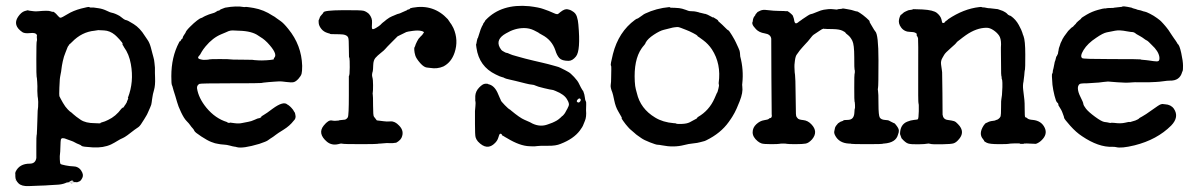

<svg xmlns="http://www.w3.org/2000/svg" viewBox="-20 -465 4066 650"><path d="M224 148Q224 148 223 148ZM219 156Q219 155 226 155Q225 156 219 156ZM34 147 33 143Q35 146 34 147ZM358 -422Q369 -420 385 -411Q402 -397 406.5 -397Q411 -397 432.5 -383.5Q454 -370 470 -344Q473 -339 479.5 -330Q486 -321 490.5 -305Q495 -289 496 -284Q497 -279 499.5 -271Q502 -263 503 -251.5Q504 -240 504.5 -236Q505 -232 504.5 -226.5Q504 -221 504.5 -218Q505 -215 505 -202Q506 -176 501.5 -160.5Q497 -145 496 -136Q495 -127 494.5 -126.5Q494 -126 493.5 -118.5Q493 -111 488.5 -101.5Q484 -92 481 -84.5Q478 -77 474 -71Q470 -65 468 -61Q455 -39 449 -35Q443 -31 436 -26Q406 -2 396.5 2Q387 6 377.5 12Q368 18 356 24Q330 36 294.5 34Q259 32 256.5 29Q254 26 247 23.5Q240 21 234 17.5Q228 14 222 12Q216 10 208 7Q188 -2 186 8Q185 11 184.5 31.5Q184 52 183 57Q182 62 182.5 74.5Q183 87 184.5 89.5Q186 92 202 95Q218 98 226 98Q245 98 254.5 112Q264 126 259 136.5Q254 147 249 149Q244 151 242.5 151.5Q241 152 241 152Q241 152 239.5 152Q238 152 237 151.5Q236 151 229.5 151.5Q223 152 214.5 152Q206 152 201 155Q188 160 171.5 160.5Q155 161 145.5 162Q136 163 115 163.5Q94 164 77 165Q53 166 42.5 155.5Q32 145 32 133Q32 121 31.5 121Q31 121 33 116Q46 89 81 89Q100 89 103 70Q103 66 103 30Q103 -6 104 -7.5Q105 -9 105 -18.5Q105 -28 105.5 -28.5Q106 -29 106.5 -58Q107 -87 107.5 -90Q108 -93 109 -103Q110 -123 108.5 -131.5Q107 -140 107 -145Q106 -160 106.5 -165Q107 -170 106 -187Q105 -204 104 -205.5Q103 -207 103 -265Q103 -323 104.5 -325.5Q106 -328 105 -335Q104 -342 105 -343Q106 -344 104 -348Q100 -355 82 -353Q64 -351 56 -356Q22 -379 41 -408Q52 -424 63.5 -427.5Q75 -431 75.5 -430Q76 -429 82 -428.5Q88 -428 94 -427Q100 -426 110 -427Q142 -430 150.5 -427Q159 -424 159.5 -425Q160 -426 163 -424Q170 -419 175.5 -412Q181 -405 185 -405Q189 -405 208.5 -417Q228 -429 254.5 -436Q281 -443 282.5 -441Q284 -439 288.5 -439.5Q293 -440 297 -439.5Q301 -439 314.5 -437Q328 -435 341.5 -428.5Q355 -422 358 -422ZM301 -48Q307 -48 313.5 -47.5Q320 -47 320 -48Q320 -50 327 -51.5Q334 -53 346 -59Q372 -71 391 -97L396 -101Q397 -99 400.5 -105Q404 -111 404 -110Q411 -121 410 -121Q409 -121 411 -124Q416 -134 413 -133V-134Q434 -188 423 -248Q417 -282 400 -305Q397 -310 397 -310.5Q397 -311 395.5 -312.5Q394 -314 395 -316.5Q396 -319 385 -331Q374 -343 369 -347Q352 -361 332.5 -362Q313 -363 312.5 -363Q312 -363 300 -361Q257 -357 224 -323Q216 -315 215.5 -315.5Q215 -316 214 -313Q209 -307 208.5 -304.5Q208 -302 202 -288Q196 -274 192.5 -257.5Q189 -241 188 -231Q187 -221 185.5 -215.5Q184 -210 183.5 -204.5Q183 -199 182.5 -197Q182 -195 181 -168.5Q180 -142 181 -139.5Q182 -137 185.5 -130.5Q189 -124 193 -117Q201 -103 209.5 -94.5Q218 -86 219 -86Q220 -86 228 -78.5Q236 -71 253 -59.5Q270 -48 301 -48ZM230 150Q229 149 226.5 147Q224 145 221 147Q218 149 212 152Q228 150 230 150Z M757 -49 759 -50Q759 -50 774 -48Q789 -46 799.5 -48.5Q810 -51 820 -52.5Q830 -54 842 -59.5Q854 -65 855 -64.5Q856 -64 860.5 -66Q865 -68 864.5 -69.5Q864 -71 873 -76Q882 -81 903 -97Q940 -124 953 -111Q954 -111 958.5 -107.5Q963 -104 967 -99.5Q971 -95 972 -93.5Q973 -92 975.5 -87.5Q978 -83 978.5 -83Q979 -83 980 -76Q983 -64 974 -56Q961 -39 940 -26Q919 -13 913.5 -8.5Q908 -4 905.5 -2.5Q903 -1 901 0.5Q899 2 895.5 4Q892 6 887 10Q882 14 858 22Q801 39 781 33Q779 32 774 31.5Q769 31 758.5 28Q748 25 737.5 24.5Q727 24 718 22Q709 20 708 20Q707 20 695 15.5Q683 11 661.5 -3Q640 -17 638 -22Q636 -27 632 -31Q628 -35 624 -41Q620 -47 611.5 -55.5Q603 -64 593 -85Q583 -106 579.5 -119.5Q576 -133 573.5 -140Q571 -147 570 -151Q569 -155 567.5 -159Q566 -163 565 -168Q564 -173 562 -177Q560 -181 560 -207Q560 -272 586 -321Q588 -325 588 -325Q590 -324 592.5 -328.5Q595 -333 595 -333Q598 -333 598.5 -337Q599 -341 603 -346.5Q607 -352 608 -354Q609 -360 623 -374Q637 -388 647 -395.5Q657 -403 659.5 -403.5Q662 -404 664 -405Q666 -406 670 -408.5Q674 -411 675 -411Q676 -411 681 -413.5Q686 -416 696.5 -419Q707 -422 708 -423Q709 -424 713 -426Q717 -428 717 -428.5Q717 -429 720 -429Q723 -429 724 -431Q725 -433 742 -439Q780 -446 807 -441Q811 -441 811.5 -441.5Q812 -442 819 -441Q826 -440 826.5 -440Q827 -440 839 -438Q873 -432 903 -412Q907 -410 910 -408Q913 -406 916 -403.5Q919 -401 929.5 -394Q940 -387 956 -367Q1001 -312 1003 -242Q1003 -223 1001 -215.5Q999 -208 990.5 -198.5Q982 -189 974.5 -187Q967 -185 949 -187.5Q931 -190 925 -189.5Q919 -189 908.5 -188.5Q898 -188 889 -187Q867 -185 864.5 -184Q862 -183 760.5 -183Q659 -183 655 -181Q646 -176 647 -166Q652 -133 679 -100Q709 -64 748 -52Q750 -52 750 -50.5Q750 -49 757 -49ZM789 -361Q775 -362 767.5 -362Q760 -362 753.5 -359.5Q747 -357 744.5 -355.5Q742 -354 729 -349Q700 -337 676 -308Q667 -297 663 -290Q659 -283 658.5 -282Q658 -281 658 -281Q658 -281 654 -276Q644 -266 664 -263Q667 -262 677 -262.5Q687 -263 689 -264Q691 -265 724 -265Q757 -265 759.5 -264Q762 -263 798 -263Q834 -263 834 -262.5Q834 -262 842 -261.5Q850 -261 857 -260.5Q864 -260 883 -261Q912 -263 907 -266Q906 -267 909 -270Q921 -283 885 -321Q876 -330 869.5 -334.5Q863 -339 855 -344Q833 -360 789 -361Z M1377 -439Q1448 -452 1496 -400Q1500 -395 1502.5 -390.5Q1505 -386 1506 -385.5Q1507 -385 1515 -370Q1533 -329 1519 -287Q1508 -254 1481 -240Q1460 -231 1437 -235Q1432 -236 1428 -236Q1416 -236 1402.5 -251.5Q1389 -267 1386 -277Q1383 -287 1382.5 -295.5Q1382 -304 1383.5 -305.5Q1385 -307 1386 -311Q1387 -315 1387.5 -315.5Q1388 -316 1392 -325Q1396 -334 1403.5 -341Q1411 -348 1411 -349Q1411 -350 1413 -352Q1419 -357 1407.5 -360Q1396 -363 1377.5 -360.5Q1359 -358 1355.5 -356.5Q1352 -355 1326 -342L1307 -323Q1288 -304 1284.5 -299.5Q1281 -295 1269.5 -286Q1258 -277 1251 -269Q1244 -261 1243.5 -244.5Q1243 -228 1242 -224Q1238 -212 1240.5 -204Q1243 -196 1243 -176.5Q1243 -157 1242 -152.5Q1241 -148 1242 -144.5Q1243 -141 1243 -107Q1243 -73 1246 -70L1253 -61L1255 -58Q1256 -57 1263.5 -56.5Q1271 -56 1279.5 -54.5Q1288 -53 1302.5 -54Q1317 -55 1331 -40Q1350 -21 1339 2Q1336 8 1328.5 13.5Q1321 19 1319.5 18.5Q1318 18 1314.5 19Q1311 20 1299 19.5Q1287 19 1280.5 20Q1274 21 1268 21Q1262 21 1257.5 22Q1253 23 1198.5 23Q1144 23 1139 21.5Q1134 20 1125 23Q1103 28 1087 15Q1054 -13 1076 -40Q1092 -60 1104 -57Q1113 -55 1127 -57L1129 -58L1148 -60Q1154 -62 1157.5 -68Q1161 -74 1161 -142V-207Q1164 -210 1164 -237Q1164 -264 1163 -268Q1162 -272 1161.5 -272.5Q1161 -273 1161 -302.5Q1161 -332 1159 -337Q1155 -349 1130 -349Q1105 -349 1102 -349.5Q1099 -350 1098 -350L1097 -351Q1095 -352 1090 -353Q1076 -357 1068 -367Q1060 -377 1059 -386.5Q1058 -396 1059.5 -398Q1061 -400 1062 -404.5Q1063 -409 1068.5 -414.5Q1074 -420 1075 -423Q1077 -430 1139.5 -430.5Q1202 -431 1211 -428.5Q1220 -426 1229 -418Q1241 -404 1239.5 -387.5Q1238 -371 1240 -367.5Q1242 -364 1253 -370.5Q1264 -377 1267.5 -380.5Q1271 -384 1273 -386Q1275 -388 1276.5 -389Q1278 -390 1280.5 -392Q1283 -394 1283.5 -394.5Q1284 -395 1289 -399Q1294 -403 1298.5 -405.5Q1303 -408 1307.5 -410Q1312 -412 1312.5 -412Q1313 -412 1319.5 -415Q1326 -418 1329.5 -418.5Q1333 -419 1342 -423.5Q1351 -428 1354.5 -429Q1358 -430 1358 -431Q1358 -432 1363 -433Q1368 -434 1367.5 -435.5Q1367 -437 1377 -439Z M1598 -337 1607 -365Q1607 -365 1608.5 -368.5Q1610 -372 1611 -374.5Q1612 -377 1614 -380Q1616 -383 1615.5 -383.5Q1615 -384 1618.5 -388.5Q1622 -393 1622 -394Q1622 -395 1625 -398Q1678 -453 1772 -444Q1805 -440 1819.5 -434.5Q1834 -429 1837.5 -428Q1841 -427 1851.5 -422Q1862 -417 1866 -417Q1870 -417 1877 -424Q1892 -436 1902 -433.5Q1912 -431 1913 -430Q1914 -429 1918 -427Q1929 -421 1933 -408.5Q1937 -396 1938 -382Q1946 -294 1930 -274Q1918 -259 1905 -259Q1882 -259 1873.5 -268.5Q1865 -278 1860 -295Q1848 -330 1815 -347Q1810 -350 1808 -351Q1806 -352 1804.5 -353Q1803 -354 1803 -354.5Q1803 -355 1787.5 -362.5Q1772 -370 1754 -370Q1723 -370 1693 -352Q1657 -332 1672 -304Q1677 -295 1681.5 -292.5Q1686 -290 1689.5 -288Q1693 -286 1695.5 -286Q1698 -286 1705 -282.5Q1712 -279 1729.5 -274.5Q1747 -270 1747.5 -269.5Q1748 -269 1758.5 -266.5Q1769 -264 1787 -259.5Q1805 -255 1817 -252.5Q1829 -250 1835.5 -248Q1842 -246 1857.5 -242Q1873 -238 1877 -235.5Q1881 -233 1886 -231Q1891 -229 1893 -227.5Q1895 -226 1903 -222Q1911 -218 1923.5 -204.5Q1936 -191 1940 -182Q1944 -173 1946.5 -169Q1949 -165 1950 -163Q1952 -159 1953 -158.5Q1954 -158 1955 -155Q1959 -145 1960 -135Q1961 -125 1963 -122.5Q1965 -120 1964.5 -110.5Q1964 -101 1964 -92Q1966 -69 1960 -55.5Q1954 -42 1953.5 -39.5Q1953 -37 1943 -23Q1922 5 1878 22Q1862 29 1835.5 28.5Q1809 28 1798.5 29.5Q1788 31 1784.5 30.5Q1781 30 1772 30Q1740 29 1697 3Q1693 1 1690 -1Q1687 -3 1683.5 -5Q1680 -7 1679.5 -7Q1679 -7 1679 -9Q1679 -11 1676 -12Q1673 -13 1671.5 -11Q1670 -9 1667 1Q1664 11 1656 19Q1629 47 1598 14Q1592 7 1590 -0.5Q1588 -8 1588 -45Q1588 -82 1588 -89Q1589 -105 1589.5 -106Q1590 -107 1590 -115Q1590 -123 1589 -123V-140Q1590 -156 1602 -168.5Q1614 -181 1622.5 -181.5Q1631 -182 1631.5 -181Q1632 -180 1637 -179Q1656 -173 1667 -145Q1669 -140 1672 -133.5Q1675 -127 1675 -127Q1675 -123 1689 -109Q1703 -95 1704.5 -95Q1706 -95 1710 -91Q1740 -66 1755.5 -59.5Q1771 -53 1772.5 -52Q1774 -51 1777.5 -49.5Q1781 -48 1782 -47Q1809 -34 1835 -44Q1849 -49 1850 -49.5Q1851 -50 1858.5 -53.5Q1866 -57 1871.5 -61.5Q1877 -66 1878 -67Q1879 -68 1881.5 -70.5Q1884 -73 1884.5 -73Q1885 -73 1885 -73Q1885 -73 1889 -77.5Q1893 -82 1895.5 -87.5Q1898 -93 1899 -94Q1900 -95 1900.5 -96.5Q1901 -98 1901.5 -98.5Q1902 -99 1903 -102Q1904 -105 1905 -106Q1907 -111 1905.5 -116Q1904 -121 1903.5 -121.5Q1903 -122 1900 -128Q1891 -145 1861 -157Q1852 -161 1848.5 -161Q1845 -161 1822 -166.5Q1799 -172 1793.5 -175Q1788 -178 1780.5 -178.5Q1773 -179 1759.5 -182.5Q1746 -186 1737.5 -188Q1729 -190 1725.5 -191Q1722 -192 1706 -195.5Q1690 -199 1687.5 -201Q1685 -203 1679.5 -204Q1674 -205 1658 -213Q1602 -240 1593 -303Q1591 -316 1592 -316Q1593 -316 1593.5 -321.5Q1594 -327 1594.5 -327Q1595 -327 1595.5 -331Q1596 -335 1597 -335.5Q1598 -336 1598 -337ZM1935 -119Q1940 -116 1944 -121.5Q1948 -127 1944.5 -130.5Q1941 -134 1935.5 -128Q1930 -122 1935 -119Z M2246 -441Q2246 -441 2249 -440V-439Q2249 -439 2265 -438.5Q2281 -438 2289.5 -435.5Q2298 -433 2302 -431.5Q2306 -430 2310 -428.5Q2314 -427 2322 -427Q2330 -427 2336.5 -425.5Q2343 -424 2345 -423.5Q2347 -423 2347.5 -422.5Q2348 -422 2352 -421.5Q2356 -421 2360.5 -419.5Q2365 -418 2368 -418Q2375 -416 2384.5 -410.5Q2394 -405 2395 -405L2394 -406Q2393 -408 2394 -407Q2412 -397 2412 -394L2411 -395V-394Q2428 -379 2435.5 -371Q2443 -363 2445.5 -362.5Q2448 -362 2458 -345.5Q2468 -329 2471.5 -321Q2475 -313 2480 -302.5Q2485 -292 2485 -286.5Q2485 -281 2486 -274Q2498 -229 2493 -183Q2492 -178 2493 -172Q2496 -152 2484 -122Q2472 -92 2467 -83.5Q2462 -75 2459.5 -70.5Q2457 -66 2455 -63.5Q2453 -61 2447 -52Q2420 -14 2371 10Q2365 13 2361.5 13.5Q2358 14 2350 16.5Q2342 19 2326.5 20.5Q2311 22 2296 26Q2261 35 2221 27Q2211 25 2206 25Q2201 25 2180.5 17Q2160 9 2151 2.5Q2142 -4 2137.5 -7Q2133 -10 2129 -14Q2125 -18 2118.5 -23Q2112 -28 2106.5 -34.5Q2101 -41 2098 -44.5Q2095 -48 2089.5 -56Q2084 -64 2084.5 -64.5Q2085 -65 2085 -67Q2082 -73 2073 -88Q2064 -103 2059.5 -125Q2055 -147 2053 -152Q2046 -169 2047.5 -177.5Q2049 -186 2049 -203.5Q2049 -221 2049.5 -231Q2050 -241 2048 -243.5Q2046 -246 2055 -282Q2074 -357 2130 -398Q2136 -402 2137.5 -402Q2139 -402 2143 -405Q2154 -412 2156 -414Q2158 -416 2164 -419Q2202 -437 2246 -441ZM2342 -342Q2342 -342 2341 -344Q2340 -346 2326.5 -353Q2313 -360 2303.5 -363.5Q2294 -367 2285.5 -370.5Q2277 -374 2272.5 -373.5Q2268 -373 2263 -372.5Q2258 -372 2249 -369.5Q2240 -367 2227 -364Q2214 -361 2193.5 -347.5Q2173 -334 2166 -321Q2165 -317 2161.5 -313Q2158 -309 2156 -306.5Q2154 -304 2152 -301Q2125 -262 2129 -189Q2130 -172 2132.5 -163Q2135 -154 2136 -150Q2148 -97 2198 -67Q2224 -51 2261 -48Q2268 -48 2269.5 -46.5Q2271 -45 2288 -45.5Q2305 -46 2315 -51Q2325 -56 2326 -57Q2327 -58 2333.5 -61Q2340 -64 2340 -65.5Q2340 -67 2343 -69Q2381 -91 2399 -132Q2406 -147 2406 -148Q2406 -149 2407.5 -150.5Q2409 -152 2412 -164.5Q2415 -177 2414 -178Q2413 -179 2413 -184Q2422 -249 2390 -298Q2378 -316 2360.5 -329Q2343 -342 2342 -342Z M2682 -389Q2682 -390 2686 -392.5Q2690 -395 2694 -398L2695 -399Q2721 -417 2724.5 -417Q2728 -417 2744.5 -424Q2761 -431 2768.5 -432Q2776 -433 2784 -434Q2792 -435 2803.5 -433.5Q2815 -432 2815 -433Q2815 -434 2823 -434.5Q2831 -435 2832 -436Q2833 -437 2845.5 -434.5Q2858 -432 2859 -432Q2860 -432 2863.5 -431Q2867 -430 2868.5 -429.5Q2870 -429 2875 -427.5Q2880 -426 2881 -426.5Q2882 -427 2891.5 -421Q2901 -415 2913 -404.5Q2925 -394 2924 -392.5Q2923 -391 2927.5 -384Q2932 -377 2935.5 -370.5Q2939 -364 2943 -359Q2954 -349 2954 -261Q2954 -173 2952.5 -168Q2951 -163 2952.5 -157Q2954 -151 2954 -112.5Q2954 -74 2958.5 -67Q2963 -60 2975.5 -59Q2988 -58 2989 -57Q2990 -56 2994.5 -54Q2999 -52 3002.5 -50Q3006 -48 3007.5 -48Q3009 -48 3016 -38.5Q3023 -29 3023 -23Q3023 -17 3022.5 -17Q3022 -17 3020 -9Q3013 18 2973 21Q2968 21 2967.5 22Q2967 23 2915.5 23Q2864 23 2862.5 22Q2861 21 2853 21Q2820 19 2807 -7Q2803 -15 2804.5 -21Q2806 -27 2806.5 -30.5Q2807 -34 2809 -37Q2811 -40 2811 -40L2816 -46Q2816 -47 2819.5 -49Q2823 -51 2824 -52Q2825 -53 2830 -54.5Q2835 -56 2835 -57Q2836 -59 2848.5 -59Q2861 -59 2866.5 -65.5Q2872 -72 2872.5 -84.5Q2873 -97 2874 -97.5Q2875 -98 2874.5 -109.5Q2874 -121 2873 -121.5Q2872 -122 2872 -168Q2872 -214 2873 -215Q2874 -216 2874 -222.5Q2874 -229 2873 -229.5Q2872 -230 2872 -272Q2872 -314 2865.5 -327Q2859 -340 2850.5 -346.5Q2842 -353 2842 -354.5Q2842 -356 2832 -361Q2822 -366 2800.5 -366.5Q2779 -367 2776.5 -367Q2774 -367 2774 -367.5Q2774 -368 2773 -367L2768 -368Q2763 -367 2755.5 -361.5Q2748 -356 2740.5 -351.5Q2733 -347 2730 -343.5Q2727 -340 2721.5 -333Q2716 -326 2715 -325Q2714 -324 2708 -317.5Q2702 -311 2698 -306.5Q2694 -302 2691.5 -299Q2689 -296 2686.5 -293Q2684 -290 2683 -288Q2682 -286 2677.5 -280.5Q2673 -275 2671 -259Q2669 -243 2669.5 -238.5Q2670 -234 2670 -227.5Q2670 -221 2671.5 -211.5Q2673 -202 2673.5 -145Q2674 -88 2674.5 -80Q2675 -72 2676.5 -69.5Q2678 -67 2680 -65Q2683 -60 2699 -58.5Q2715 -57 2727 -44Q2751 -19 2729 7Q2718 19 2708 21Q2698 23 2673.5 23Q2649 23 2644.5 22Q2640 21 2631 21Q2622 21 2618 22Q2614 23 2589.5 23Q2565 23 2558 20.5Q2551 18 2545 13Q2528 -1 2528 -17Q2528 -33 2540.5 -44.5Q2553 -56 2566.5 -58Q2580 -60 2582.5 -62.5Q2585 -65 2586 -65Q2593 -65 2593 -74Q2593 -77 2592.5 -78Q2592 -79 2591.5 -203.5Q2591 -328 2591 -334Q2589 -349 2569 -352Q2550 -355 2539.5 -366Q2529 -377 2527.5 -383Q2526 -389 2527 -389Q2528 -389 2528.5 -394.5Q2529 -400 2529.5 -400.5Q2530 -401 2531 -404.5Q2532 -408 2532.5 -408Q2533 -408 2534 -409.5Q2535 -411 2536.5 -413Q2538 -415 2537.5 -415.5Q2537 -416 2541 -420Q2545 -424 2544 -424L2554 -429Q2563 -433 2576 -431Q2601 -428 2618.5 -428Q2636 -428 2642 -427Q2644 -427 2644.5 -427.5Q2645 -428 2649 -425.5Q2653 -423 2658.5 -418Q2664 -413 2664 -412Q2664 -411 2666 -406.5Q2668 -402 2669 -394Q2671 -385 2676 -386Z M3032 -416 3040 -423Q3040 -423 3043.5 -425Q3047 -427 3051 -428.5Q3055 -430 3056 -430.5Q3057 -431 3062.5 -431.5Q3068 -432 3069.5 -433Q3071 -434 3073 -434Q3075 -434 3103 -433Q3140 -431 3152 -421Q3164 -411 3167 -400Q3169 -387 3172 -387Q3178 -387 3180 -392Q3190 -399 3190 -400Q3242 -435 3295 -441Q3303 -442 3303.5 -441Q3304 -440 3308.5 -440Q3313 -440 3319 -438.5Q3325 -437 3332 -437L3358 -434L3375 -428Q3385 -423 3388 -420Q3393 -414 3396.5 -413Q3400 -412 3402 -411Q3419 -399 3429 -380.5Q3439 -362 3441 -354.5Q3443 -347 3445 -343Q3451 -328 3451 -280Q3451 -232 3450 -229.5Q3449 -227 3448.5 -221.5Q3448 -216 3447.5 -209.5Q3447 -203 3446 -197.5Q3445 -192 3445 -189Q3442 -176 3444 -160.5Q3446 -145 3446.5 -139.5Q3447 -134 3448 -126.5Q3449 -119 3449 -95Q3449 -71 3450.5 -69Q3452 -67 3453 -67.5Q3454 -68 3458.5 -64Q3463 -60 3477 -59Q3506 -56 3517 -32Q3527 -10 3506 10Q3498 18 3487 22Q3447 20 3445 21L3447 22H3440H3433L3434 21Q3431 20 3413.5 20.5Q3396 21 3394.5 22Q3393 23 3361.5 23Q3330 23 3321 18.5Q3312 14 3312 12.5Q3312 11 3308 6Q3292 -12 3310 -40Q3316 -48 3317 -48Q3318 -48 3319.5 -49Q3321 -50 3324 -51Q3327 -52 3327 -52.5Q3327 -53 3328 -53Q3329 -53 3331.5 -54Q3334 -55 3342.5 -56Q3351 -57 3350 -58L3353 -59Q3356 -59 3361 -63Q3366 -67 3367.5 -71.5Q3369 -76 3369 -102Q3369 -128 3370 -129L3372 -143V-142Q3373 -167 3373.5 -170Q3374 -173 3373.5 -184.5Q3373 -196 3372 -196.5Q3371 -197 3371 -202Q3371 -207 3370 -207.5Q3369 -208 3369 -244Q3369 -280 3368.5 -292.5Q3368 -305 3368.5 -305Q3369 -305 3369 -315Q3369 -335 3362 -345Q3355 -355 3343 -363Q3331 -371 3320 -371Q3286 -371 3250 -346Q3243 -341 3239 -338Q3235 -335 3232 -332.5Q3229 -330 3223.5 -326Q3218 -322 3218 -320.5Q3218 -319 3199 -302.5Q3180 -286 3176.5 -279.5Q3173 -273 3171 -270Q3164 -259 3166 -246Q3168 -233 3168.5 -228.5Q3169 -224 3169.5 -220.5Q3170 -217 3170.5 -150.5Q3171 -84 3171 -77Q3173 -61 3188 -59Q3203 -57 3209.5 -55Q3216 -53 3223 -45Q3250 -18 3224 9Q3217 17 3209 20Q3201 23 3168 23.5Q3135 24 3129.5 22Q3124 20 3118.5 21.5Q3113 23 3088.5 23.5Q3064 24 3054.5 21Q3045 18 3032 3L3027 -11Q3027 -43 3051 -53Q3063 -58 3074 -59Q3085 -60 3087 -61Q3090 -63 3090.5 -88.5Q3091 -114 3089.5 -115Q3088 -116 3088.5 -223Q3089 -330 3088 -335Q3087 -340 3084.5 -343Q3082 -346 3083.5 -348.5Q3085 -351 3079 -354Q3073 -357 3062 -357Q3042 -357 3031 -371.5Q3020 -386 3024 -401Q3028 -416 3032 -416Z M3691 -185 3661 -183Q3645 -183 3639.5 -182Q3634 -181 3631.5 -176.5Q3629 -172 3629 -167Q3629 -154 3638 -136.5Q3647 -119 3647.5 -113.5Q3648 -108 3656.5 -97Q3665 -86 3687.5 -69.5Q3710 -53 3719.5 -52Q3729 -51 3734.5 -49.5Q3740 -48 3740.5 -49Q3741 -50 3752 -49Q3774 -46 3788.5 -49.5Q3803 -53 3804 -52Q3805 -51 3810 -53Q3821 -56 3823.5 -57Q3826 -58 3831 -60.5Q3836 -63 3836 -64Q3836 -65 3846.5 -70.5Q3857 -76 3880.5 -93Q3904 -110 3909 -111.5Q3914 -113 3914.5 -113Q3915 -113 3924 -112Q3944 -111 3954 -97Q3973 -69 3945 -40Q3897 8 3821 27Q3776 38 3758 33Q3754 32 3746 32Q3699 34 3643 -4Q3623 -17 3603 -39.5Q3583 -62 3582.5 -66Q3582 -70 3580.5 -73.5Q3579 -77 3577 -83Q3575 -89 3572 -94Q3569 -99 3566 -104Q3563 -109 3563 -109Q3563 -109 3563 -112Q3563 -115 3559 -118Q3555 -121 3550 -141Q3545 -161 3543 -178Q3540 -214 3542 -215.5Q3544 -217 3544 -221.5Q3544 -226 3544.5 -226.5Q3545 -227 3546.5 -234Q3548 -241 3548.5 -244Q3549 -247 3549.5 -249Q3550 -251 3550 -251.5Q3550 -252 3550.5 -254.5Q3551 -257 3551.5 -257.5Q3552 -258 3552.5 -260Q3553 -262 3553.5 -263.5Q3554 -265 3555 -269.5Q3556 -274 3557 -274.5Q3558 -275 3559 -278Q3560 -281 3560.5 -281Q3561 -281 3561.5 -283Q3562 -285 3562 -286Q3562 -287 3562.5 -289.5Q3563 -292 3563.5 -294Q3564 -296 3564 -296.5Q3564 -297 3564 -298Q3564 -299 3565 -302.5Q3566 -306 3567.5 -309.5Q3569 -313 3569 -314Q3569 -315 3570 -317.5Q3571 -320 3571.5 -321Q3572 -322 3575 -328Q3578 -334 3578 -335V-334L3582 -341L3596 -360L3607 -371L3613 -375Q3613 -375 3615.5 -378Q3618 -381 3620.5 -383Q3623 -385 3623 -386Q3623 -387 3626 -389.5Q3629 -392 3629.5 -393Q3630 -394 3635 -397.5Q3640 -401 3640.5 -403Q3641 -405 3659 -415.5Q3677 -426 3697 -431.5Q3717 -437 3719.5 -436.5Q3722 -436 3725.5 -437Q3729 -438 3740.5 -438Q3752 -438 3752 -439L3779 -442Q3779 -446 3811 -439Q3814 -437 3820.5 -435.5Q3827 -434 3828.5 -433Q3830 -432 3836 -431Q3842 -430 3847 -428Q3852 -426 3856 -425.5Q3860 -425 3873 -418.5Q3886 -412 3897.5 -403.5Q3909 -395 3911 -392.5Q3913 -390 3918 -385Q3923 -380 3925 -377Q3927 -374 3929.5 -371.5Q3932 -369 3936 -363Q3940 -357 3942.5 -353Q3945 -349 3948.5 -344Q3952 -339 3955 -334.5Q3958 -330 3960 -327.5Q3962 -325 3964.5 -320.5Q3967 -316 3967 -316Q3973 -313 3979 -285.5Q3985 -258 3985 -242.5Q3985 -227 3984 -225.5Q3983 -224 3982 -221Q3974 -191 3940 -192Q3932 -192 3918.5 -190Q3905 -188 3893 -187.5Q3881 -187 3870 -186.5Q3859 -186 3839 -186.5Q3819 -187 3811 -186Q3792 -184 3762.5 -186.5Q3733 -189 3731 -189Q3729 -189 3715.5 -187.5Q3702 -186 3699.5 -185.5Q3697 -185 3691 -185ZM3795 -359Q3770 -364 3755 -361Q3740 -358 3727 -355.5Q3714 -353 3691 -337Q3662 -318 3648.5 -296Q3635 -274 3644 -268Q3648 -265 3741 -265Q3841 -265 3841 -264Q3841 -263 3848.5 -262.5Q3856 -262 3859.5 -261.5Q3863 -261 3868 -260.5Q3873 -260 3885.5 -258Q3898 -256 3902 -258.5Q3906 -261 3905 -272Q3902 -292 3879 -313Q3874 -318 3869.5 -322.5Q3865 -327 3861.5 -328.5Q3858 -330 3853 -334Q3848 -338 3839 -343Q3830 -348 3827.5 -349.5Q3825 -351 3823.5 -352.5Q3822 -354 3818 -355.5Q3814 -357 3813 -356.5Q3812 -356 3795 -359Z"/></svg>

Font: Jackwrite
Style: Regular
Weight: 400
Version: Version 1.0d1e1